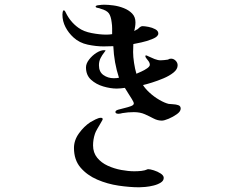

<svg xmlns="http://www.w3.org/2000/svg" viewBox="-20 -767 1040 815"><path d="M675 -12Q675 0 662.5 8Q650 16 632 20.5Q614 25 597 26.5Q580 28 571 28Q531 28 483.5 21Q436 14 393 -4.5Q350 -23 322 -55.5Q294 -88 294 -139Q294 -172 315.5 -201.5Q337 -231 363 -248Q371 -253 385 -260Q399 -267 408 -267Q416 -267 416 -261Q416 -259 408.5 -246.5Q401 -234 393 -220Q385 -206 383 -199Q375 -175 375 -150Q375 -119 392.5 -97.5Q410 -76 437.5 -63.5Q465 -51 495 -45.5Q525 -40 550 -40Q565 -40 580 -41.5Q595 -43 608 -49Q617 -49 633 -44Q649 -39 662 -30.5Q675 -22 675 -12ZM747 -306Q747 -294 731 -282.5Q715 -271 696 -263Q677 -255 667 -255Q649 -255 632 -264Q615 -273 595 -282Q575 -291 548 -291Q536 -291 524 -290Q512 -289 500 -287Q496 -286 491.5 -285Q487 -284 483 -284Q479 -284 474.5 -285.5Q470 -287 470 -292Q470 -298 482 -301.5Q494 -305 509 -308.5Q524 -312 536 -316.5Q548 -321 548 -328Q548 -333 540 -346Q532 -359 523 -373Q514 -387 510 -394Q502 -393 493 -392Q484 -391 476 -391Q449 -391 418.5 -400Q388 -409 366.5 -428.5Q345 -448 345 -481Q345 -497 358 -514Q371 -531 389 -542.5Q407 -554 422 -554Q428 -554 428 -552Q428 -551 421 -542.5Q414 -534 407 -520.5Q400 -507 400 -490Q400 -462 419 -448.5Q438 -435 463 -435Q469 -435 474.5 -435.5Q480 -436 485 -437Q464 -501 461 -571Q451 -571 441 -570.5Q431 -570 420 -570Q388 -570 352.5 -577.5Q317 -585 292 -608Q271 -627 258 -652Q245 -677 245 -705Q245 -708 246 -715.5Q247 -723 251 -723Q254 -723 256 -719.5Q258 -716 259 -714Q278 -674 313 -649Q335 -633 369.5 -626.5Q404 -620 431 -620Q437 -620 443.5 -620.5Q450 -621 456 -622Q456 -635 456 -647Q456 -659 454 -672Q451 -698 442 -710.5Q433 -723 407 -730Q404 -732 395 -733.5Q386 -735 386 -739Q386 -743 394 -744.5Q402 -746 411 -746.5Q420 -747 422 -747Q439 -747 461.5 -744Q484 -741 505.5 -732.5Q527 -724 541 -709.5Q555 -695 555 -672Q555 -663 553.5 -653.5Q552 -644 550 -635Q557 -640 564 -643Q568 -647 573.5 -651.5Q579 -656 585 -656Q594 -656 610 -653Q626 -650 639 -643Q652 -636 652 -625Q652 -620 650 -618Q646 -609 624.5 -600.5Q603 -592 580 -587Q557 -582 546 -580Q546 -572 545.5 -563Q545 -554 545 -546Q545 -526 549 -500Q553 -474 559 -454Q566 -457 579.5 -463Q593 -469 604.5 -477Q616 -485 616 -492Q616 -502 606.5 -512.5Q597 -523 597 -529Q597 -532 600 -532Q602 -532 612 -527Q622 -522 636 -516.5Q650 -511 662 -511Q669 -511 677.5 -512Q686 -513 693 -514Q696 -516 699 -517Q702 -518 706 -518Q717 -518 725.5 -509.5Q734 -501 734 -490Q734 -473 716.5 -459Q699 -445 674 -434.5Q649 -424 625 -416.5Q601 -409 587 -406Q596 -391 615 -373.5Q634 -356 656.5 -343Q679 -330 696 -326Q703 -325 715 -324.5Q727 -324 737 -320.5Q747 -317 747 -306Z"/></svg>

Font: Kaisei HarunoUmi Medium
Style: Regular
Weight: 500
Designer: Font-Kai, 金井和夫
Foundry: KAZUO KANAI
Version: Version 5.003